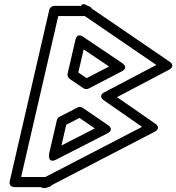

<svg xmlns="http://www.w3.org/2000/svg" viewBox="-20 -896 868 945"><path d="M179.3 25.1C189.1 29.1 203.2 31.4 209.7 28.1L215.7 25C221.9 24.8 229.7 22.2 235.4 14.8L738.9 -246.3C779.6 -267.4 741.7 -289 741.7 -289L555.9 -418L809.5 -551.4C850.1 -572.8 812 -594.2 812 -594.2L431.6 -854C427.9 -860.1 423.4 -865.1 411.7 -867L409.3 -868.6C384.4 -885.3 379.5 -867.2 379.2 -867H246.9C236.2 -867 225.2 -859.2 222.6 -847.6L28.2 -5.6C21.6 23 46.4 25 52.5 25ZM203.4 -24.9 84 -25 266.8 -817H394C395.1 -817 396.9 -817.2 396.9 -817.2L749.5 -576.3L496.2 -443.1C496.2 -443.1 456.1 -426.5 493.6 -400.5L679.1 -271.6L204.5 -25.5C203.6 -25 204.6 -25.5 203.4 -24.9ZM361.5 -366.9 272.8 -321C266.2 -317.6 261.4 -311.1 259.9 -304.4L221.6 -138.7C221.6 -138.7 213.1 -88.1 257.4 -110.8L506.9 -238.8C506.9 -238.8 547.7 -255.7 509.6 -281.7L387.1 -365.3C379.4 -370.6 368.8 -370.7 361.5 -366.9ZM371.2 -315.6 446.7 -264.1 282.4 -179.9 306 -281.9ZM579.8 -586.7 389.4 -714.7C389.4 -714.7 360.1 -738.4 351.1 -699.5L312.8 -533.8C310.5 -523.7 315.1 -513 323.2 -507.5L390.7 -461.6C398.5 -456.4 409 -456.3 416.3 -460.1L577.4 -543.8C577.4 -543.8 618.2 -560.9 579.8 -586.7ZM516.9 -568.7 406.5 -511.4 365.4 -539.3 391.7 -652.9Z"/></svg>

Font: Stormning Aesir
Style: Bold
Weight: 400
Designer: Robert Jablonski, Mew Too
Foundry: Cannot Into Space Fonts
Version: Version 0.90